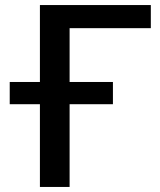

<svg xmlns="http://www.w3.org/2000/svg" viewBox="-20 -740 634 760"><path d="M577 -628.5V-720H138V-415.5H18.5V-327.5H138V0H255.5V-327.5H427V-415.5H255.5V-628.5Z"/></svg>

Font: Lato Semibold
Style: Regular
Weight: 600
Designer: Lukasz Dziedzic
Foundry: tyPoland Lukasz Dziedzic
Version: Version 2.006; 2014-01-15